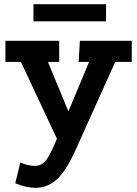

<svg xmlns="http://www.w3.org/2000/svg" viewBox="-20 -649 656 918"><path d="M149 249Q127 249 103 243.5Q79 238 53 227L77 128Q97 136 112.5 140Q128 144 147 144Q170 144 186 131.5Q202 119 218 89Q234 59 255 8L406 -353H356L362 -454H610V-353H531L340 71Q297 167 252.5 208Q208 249 149 249ZM276 65 80 -353H6V-454H263V-353H209L336 -47ZM140 -629H487V-547H140Z"/></svg>

Font: Podkova ExtraBold
Style: Regular
Weight: 800
Designer: Ilya Yudin
Foundry: Cyreal (www.cyreal.org)
Version: Version 2.103